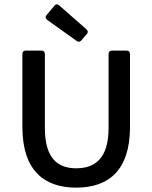

<svg xmlns="http://www.w3.org/2000/svg" viewBox="-20 -860 708 892"><path d="M199.2 -767.6 335.9 -669.9C343.8 -664.1 351.6 -665 357.4 -671.9L382.8 -701.2C389.6 -708 389.6 -716.8 381.8 -723.6L254.9 -835C247.1 -841.8 239.3 -841.8 233.4 -834L196.3 -790C189.5 -782.2 191.4 -773.4 199.2 -767.6ZM84 -270.5C84 -66.4 186.5 11.7 334 11.7C482.4 11.7 584 -66.4 584 -270.5V-609.4C584 -619.1 578.1 -625 568.4 -625H500C490.2 -625 484.4 -619.1 484.4 -609.4V-264.6C484.4 -124 420.9 -78.1 334 -78.1C249 -78.1 188.5 -124 188.5 -264.6V-609.4C188.5 -619.1 182.6 -625 172.9 -625H99.6C89.8 -625 84 -619.1 84 -609.4Z"/></svg>

Font: Ed Sans Neue Medium
Style: Regular
Weight: 500
Designer: Stephen Hutchings
Version: Version 1.004;PS 001.004;hotconv 1.0.88;makeotf.lib2.5.64775